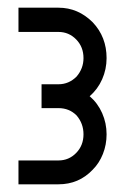

<svg xmlns="http://www.w3.org/2000/svg" viewBox="-20 -689 325 499"><path d="M28 -210V-272H132Q159 -272 178 -291.5Q197 -311 197 -340Q197 -368 179 -389Q160 -408 132 -408H88V-470H132Q159 -470 179 -490Q197 -511 197 -538Q197 -567 178 -586.5Q159 -606 132 -606H28V-669H132Q183 -669 221 -631Q257 -593 257 -538Q257 -509 245.5 -483Q234 -457 213 -439Q234 -421 245.5 -395Q257 -369 257 -340Q257 -313 247.5 -289Q238 -265 221 -248Q185 -210 132 -210Z"/></svg>

Font: Sulphur Point
Style: Bold
Weight: 700
Designer: Noponies / Dale Sattler
Foundry: Noponies
Version: Version 1.000; ttfautohint (v1.8)